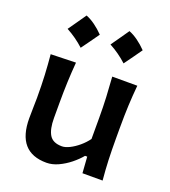

<svg xmlns="http://www.w3.org/2000/svg" viewBox="-146 -903 906 1023"><g transform="rotate(20 307.5 -392.0)"><path d="M234.9 13.2Q68.4 13.2 68.4 -178.7Q68.4 -213.9 69.3 -240.5Q70.3 -267.1 70.3 -293.9Q70.3 -366.7 67.4 -423.1Q64.5 -479.5 59.1 -538.1L201.2 -542Q196.3 -483.4 194.1 -427Q191.9 -370.6 191.9 -308.6V-225.1Q191.9 -161.6 211.7 -129.4Q231.4 -97.2 282.7 -97.2Q301.3 -97.2 325.9 -109.4Q350.6 -121.6 375.2 -142.3Q399.9 -163.1 418 -188V-308.6Q418 -370.6 415.3 -425Q412.6 -479.5 408.2 -538.1H550.3Q544.9 -479.5 542.2 -423.1Q539.6 -366.7 539.6 -293.9V-235.4Q539.6 -168.5 541.7 -113.5Q543.9 -58.6 549.3 0H435.1L428.7 -91.8H416.5Q395.5 -66.4 365.5 -42.2Q335.4 -18.1 301.5 -2.4Q267.6 13.2 234.9 13.2ZM411.7 -797.3Q437.4 -787.1 462.7 -768.8Q487.9 -750.6 512.6 -725.3Q495.5 -700.6 477.5 -675.7Q459.5 -650.7 440.7 -624.9Q395.6 -666.3 340.8 -695.8Q359 -721.6 376.5 -746.6Q393.9 -771.5 411.7 -797.3ZM168.5 -797.3Q194.3 -787.1 219.5 -768.8Q244.8 -750.6 269.5 -725.3Q252.3 -700.6 234.3 -675.7Q216.3 -650.7 197.5 -624.9Q152.4 -666.3 97.6 -695.8Q115.9 -721.6 133.3 -746.6Q150.8 -771.5 168.5 -797.3Z"/></g></svg>

Font: Pinar SemiBold
Style: Regular
Weight: 600
Designer: Amin Abedi
Version: Version 3.000